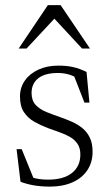

<svg xmlns="http://www.w3.org/2000/svg" viewBox="-20 -700 418 730"><path d="M201.5 -450.5Q233.5 -450.5 258 -445Q282.5 -439.5 309 -426.5L320 -310H301L255 -428L292 -392Q266.5 -409 245.2 -415.8Q224 -422.5 200.5 -422.5Q150.5 -422.5 125.2 -402.2Q100 -382 100 -346.5Q100 -318 115.5 -301.2Q131 -284.5 156.2 -274.2Q181.5 -264 210.5 -254Q232 -246.5 253.5 -237Q275 -227.5 292.8 -213.2Q310.5 -199 321.2 -177.2Q332 -155.5 332 -123Q332 -82.5 311.8 -52.5Q291.5 -22.5 255 -6.5Q218.5 9.5 170 9.5Q137.5 9.5 109.2 4.8Q81 0 58 -9L43 -133H62.5L113.5 -7.5L71 -37.5Q85.5 -30.5 100.5 -25.8Q115.5 -21 131 -19Q146.5 -17 163 -17Q221.5 -17 253.5 -42.2Q285.5 -67.5 285.5 -112.5Q285.5 -137 274.8 -153Q264 -169 246.2 -179.2Q228.5 -189.5 206.8 -197Q185 -204.5 163.5 -212.5Q134.5 -223.5 110.2 -237.2Q86 -251 71 -273.5Q56 -296 56 -333Q56 -367.5 74.8 -394Q93.5 -420.5 126.5 -435.5Q159.5 -450.5 201.5 -450.5ZM51 -515.5 162 -680.5H210.5L322 -515.5H292L177 -639.5H196.5L81 -515.5Z"/></svg>

Font: Newsreader 16pt Light
Style: Regular
Weight: 300
Designer: Hugues Gentile
Foundry: Production Type
Version: Version 1.003